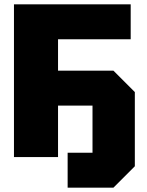

<svg xmlns="http://www.w3.org/2000/svg" viewBox="-20 -720 673 880"><path d="M44 0V-700H579V-540H246V-396H500L598 -298V42L500 140H290V-20H404V-236H246V0Z"/></svg>

Font: Tektur ExtraBold
Style: Regular
Weight: 800
Designer: Adam Jagosz
Foundry: Adam Jagosz
Version: Version 1.005;gftools[0.9.30]